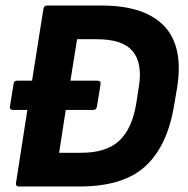

<svg xmlns="http://www.w3.org/2000/svg" viewBox="-20 -675 681 695"><path d="M49 0Q36 0 38 -13L79 -277H27Q14 -277 16 -290L29 -370Q30 -383 41 -383H96L137 -642Q139 -655 150 -655H347Q504 -655 574.5 -580.5Q645 -506 621 -357L611 -298Q587 -148 507 -74Q427 0 269 0ZM194 -122H275Q365 -122 411.5 -165.5Q458 -209 473 -299L483 -363Q496 -448 459.5 -490.5Q423 -533 331 -533H259L235 -383H332Q346 -383 344 -370L331 -290Q329 -277 318 -277H218Z"/></svg>

Font: Sofia Sans ExtraBold
Style: Italic
Weight: 800
Italic angle: -9°
Designer: Botio Nikoltchev, Ani Petrova
Foundry: lettersoup
Version: Version 4.100; ttfautohint (v1.8.4.7-5d5b)